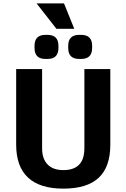

<svg xmlns="http://www.w3.org/2000/svg" viewBox="-20 -1110 751 1140"><path d="M76 -251V-700H230V-229Q230 -167 262.5 -133.5Q295 -100 356 -100Q481 -100 481 -229V-700H635V-251Q635 -119 566 -54.5Q497 10 356 10Q217 10 146.5 -55.5Q76 -121 76 -251ZM185 -825V-838Q185 -903 250 -903H262Q327 -903 327 -838V-825Q327 -760 262 -760H250Q185 -760 185 -825ZM385 -825V-838Q385 -903 450 -903H462Q527 -903 527 -838V-825Q527 -760 462 -760H450Q385 -760 385 -825ZM197 -1090H360L421 -939H315Z"/></svg>

Font: Krub
Style: Bold
Weight: 700
Version: Version 1.000; ttfautohint (v1.6)